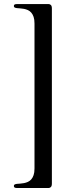

<svg xmlns="http://www.w3.org/2000/svg" viewBox="-20 -736 400 954"><path d="M237.8 175.8Q237.8 188.5 232.7 193.4Q227.5 198.2 221.7 198.2H64.5Q57.1 198.2 53 196Q48.8 193.8 48.8 188Q48.8 182.6 53.2 180.4Q57.6 178.2 64.7 177.5Q71.8 176.8 80.8 176.3Q89.8 175.8 99.6 173.8Q109.4 171.9 118.7 167.7Q127.9 163.6 135.3 155.3Q142.6 147 147 134Q151.4 121.1 151.4 101.1V-619.1Q151.4 -639.2 147 -652.1Q142.6 -665 135.3 -673.3Q127.9 -681.6 118.7 -685.8Q109.4 -689.9 99.6 -691.9Q89.8 -693.8 80.8 -694.3Q71.8 -694.8 64.7 -695.6Q57.6 -696.3 53.2 -698.5Q48.8 -700.7 48.8 -706.1Q48.8 -711.9 53 -713.9Q57.1 -715.8 64.5 -715.8H221.7Q227.5 -715.8 232.7 -711.2Q237.8 -706.5 237.8 -693.8Z"/></svg>

Font: XB Zar
Style: Regular
Weight: 400
Designer: Behnam
Foundry: Irmug
Version: Version 8.005 2009